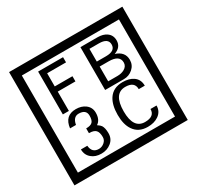

<svg xmlns="http://www.w3.org/2000/svg" viewBox="-212 -1206 1580 1541"><g transform="rotate(-30 577.5 -435.0)"><path d="M1103 90H53V-960H1103ZM1028 15V-885H128V15ZM488 -799H313V-677H477V-629H313V-450H257V-847H488ZM942 -561Q942 -513 906.5 -481.5Q871 -450 823 -450H649V-847H808Q859 -847 891 -824Q928 -798 928 -749Q928 -686 860 -662Q942 -636 942 -561ZM877 -741Q877 -799 792 -799H705V-681H791Q877 -681 877 -741ZM889 -567Q889 -635 788 -635H705V-498H791Q828 -498 855 -513Q889 -532 889 -567ZM499 -136Q499 -84 460.5 -53Q422 -22 369 -22Q314 -22 280 -51Q242 -82 242 -134H301Q307 -65 370 -65Q398 -65 421 -84.5Q444 -104 444 -132Q444 -177 426 -196Q408 -215 363 -215V-259Q405 -259 421.5 -276Q438 -293 438 -334Q438 -392 369 -392Q318 -392 306 -324H251Q264 -435 368 -435Q419 -435 454 -409Q493 -380 493 -330Q493 -265 451 -238Q475 -222 483 -210Q499 -185 499 -136ZM944 -136Q944 -80 898 -49Q858 -22 799 -22Q714 -22 672 -84Q636 -136 636 -226Q636 -317 671 -371Q713 -435 800 -435Q862 -435 899 -409Q942 -379 942 -321H886Q886 -391 801 -391Q692 -391 692 -226Q692 -67 799 -67Q888 -67 888 -136Z"/></g></svg>

Font: Unicode BMP Fallback SIL
Style: Regular
Weight: 400
Foundry: NRSI, SIL International
Version: Version 5.1 Based on Unicode 5.1